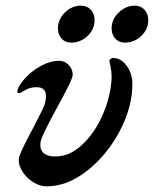

<svg xmlns="http://www.w3.org/2000/svg" viewBox="-20 -641 542 676"><path d="M46 -77Q46 -82 48 -90Q57 -117 97 -191Q129 -253 134 -265Q142 -285 142 -302Q142 -334 109 -334Q86 -334 68.5 -323.5Q51 -313 49 -313Q43 -313 41.5 -315.5Q40 -318 42 -325Q48 -344 71 -368.5Q94 -393 126 -410Q158 -427 188 -427Q208 -427 222 -412Q236 -397 236 -378Q236 -368 219.5 -335Q203 -302 183 -266Q134 -176 125 -150Q122 -140 122 -130Q122 -111 135.5 -100.5Q149 -90 175 -90Q226 -90 271.5 -133.5Q317 -177 344 -242.5Q371 -308 373 -369Q373 -389 369.5 -405Q366 -421 365 -427Q365 -431 370 -434Q375 -437 379 -437Q405 -437 425.5 -410Q446 -383 446 -345Q446 -264 401.5 -179.5Q357 -95 287 -40Q217 15 145 15Q120 15 97 0.5Q74 -14 60 -35.5Q46 -57 46 -77ZM184 -541Q184 -573 208.5 -597Q233 -621 265 -621Q287 -621 300 -606.5Q313 -592 313 -570Q313 -538 288.5 -514.5Q264 -491 230 -491Q209 -491 196.5 -505.5Q184 -520 184 -541ZM373 -541Q373 -573 398 -597Q423 -621 455 -621Q476 -621 489 -606.5Q502 -592 502 -570Q502 -538 477.5 -514.5Q453 -491 419 -491Q398 -491 385.5 -505.5Q373 -520 373 -541Z"/></svg>

Font: EB Garamond SemiBold
Style: Italic
Weight: 600
Italic angle: -17.2°
Designer: Georg Duffner and Octavio Pardo
Foundry: Georg Duffner
Version: Version 1.000